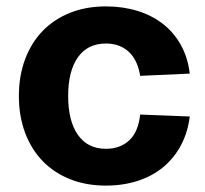

<svg xmlns="http://www.w3.org/2000/svg" viewBox="-20 -568 641 600"><path d="M311 12Q249 12 199 -8Q149 -28 113.5 -64.5Q78 -101 58.5 -153Q39 -205 39 -268Q39 -331 58.5 -383Q78 -435 113.5 -471.5Q149 -508 199 -528Q249 -548 311 -548Q364 -548 409.5 -534Q455 -520 489.5 -493Q524 -466 545.5 -427Q567 -388 573 -338L418 -331Q410 -381 382 -406.5Q354 -432 311 -432Q254 -432 223.5 -389Q193 -346 193 -268Q193 -190 223.5 -146.5Q254 -103 311 -103Q355 -103 383.5 -129Q412 -155 418 -210L573 -204Q567 -155 546 -115Q525 -75 491 -46.5Q457 -18 411 -3Q365 12 311 12Z"/></svg>

Font: Geist
Style: Bold
Weight: 400
Designer: Basement.studio, Andrés Briganti, Mateo Zaragoza
Foundry: Basement.studio, Vercel, Andrés Briganti, Guido Ferreyra, Mateo Zaragoza
Version: Version 1.401